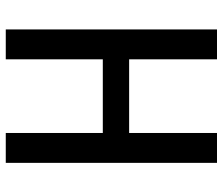

<svg xmlns="http://www.w3.org/2000/svg" viewBox="-72 -682 754 649"><g transform="rotate(90 304.5 -357.0)"><path d="M530 0V-714H429V-417H180V-714H79V0H180V-328H429V0Z"/></g></svg>

Font: Noto Sans Gurmukhi UI Condensed Medium
Style: Regular
Weight: 500
Width: 3
Designer: Jelle Bosma - Monotype Design Team
Foundry: Monotype Imaging Inc.
Version: Version 2.004